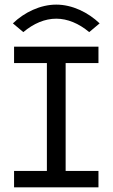

<svg xmlns="http://www.w3.org/2000/svg" viewBox="-20 -799 480 819"><path d="M220 -719.3C267.6 -719.3 316.4 -699.1 360.5 -662L405 -699.3C355.6 -746.4 288 -779.3 220 -779.3C152 -779.3 83.5 -746.3 35 -699.3L79.5 -662C123.6 -699.1 171.4 -719.3 220 -719.3ZM40 0H400V-70H260V-530H400V-600H40V-530H180V-70H40Z"/></svg>

Font: KetosagCBd
Style: Regular
Weight: 500
Designer: gluk
Foundry: gluk
Version: Version 00.0024